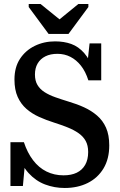

<svg xmlns="http://www.w3.org/2000/svg" viewBox="-20 -926 598 956"><path d="M222 -757H321L420 -891V-906H370L256 -813H297L182 -906H123V-891ZM296 -53Q335 -53 362 -66Q389 -79 404 -105Q419 -131 419 -169Q419 -202 406.5 -224.5Q394 -247 371 -263Q348 -279 317 -291.5Q286 -304 248 -316Q210 -328 174.5 -344Q139 -360 111.5 -384Q84 -408 68 -443.5Q52 -479 52 -530Q52 -591 79.5 -633Q107 -675 153 -697.5Q199 -720 254 -720Q299 -720 335 -707Q371 -694 399.5 -661.5Q428 -629 449 -570L411 -571L426 -710H484V-526H420Q406 -570 383 -599Q360 -628 330.5 -643Q301 -658 266 -658Q231 -658 206 -645.5Q181 -633 167.5 -610Q154 -587 154 -555Q154 -524 166.5 -503Q179 -482 201.5 -467.5Q224 -453 255 -442Q286 -431 322 -420Q363 -408 399 -391.5Q435 -375 463.5 -350.5Q492 -326 508 -290Q524 -254 524 -202Q524 -135 495.5 -87.5Q467 -40 417 -15Q367 10 302 10Q251 10 204.5 -7.5Q158 -25 122 -64.5Q86 -104 65 -172L109 -163L94 0H32V-218H99Q116 -166 144.5 -128.5Q173 -91 211.5 -72Q250 -53 296 -53Z"/></svg>

Font: Roboto Serif 28pt Condensed Medium
Style: Regular
Weight: 500
Width: 3
Designer: Greg Gazdowicz
Foundry: Commercial Type
Version: Version 1.008